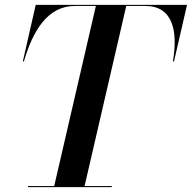

<svg xmlns="http://www.w3.org/2000/svg" viewBox="-20 -770 790 790"><path d="M95 -4.5V0H440V-4.5H328L499.5 -745.5H578C690 -745.5 713 -644.5 691.5 -517.5H696L749.5 -750H127L74 -517.5H78.5C115 -643.5 176 -745.5 288 -745.5H374.5L203 -4.5Z"/></svg>

Font: Bodoni* 36pt Medium
Style: Italic
Weight: 500
Italic angle: -13°
Version: Version 2.3